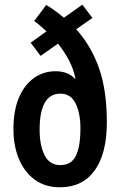

<svg xmlns="http://www.w3.org/2000/svg" viewBox="-20 -784 508 814"><path d="M176 -763Q210 -743 251 -709L329 -764L372 -708L303 -660Q367 -589 400 -494.5Q433 -400 433 -266Q433 -133 381.5 -61.5Q330 10 234 10Q171 10 127 -22.5Q83 -55 60 -110.5Q37 -166 37 -237Q37 -315 60 -369.5Q83 -424 123.5 -453Q164 -482 216 -482Q268 -482 298 -450L300 -451Q291 -493 272 -529Q253 -565 226 -599L152 -547L110 -603L177 -651Q164 -663 151.5 -674Q139 -685 125 -695ZM236 -387Q148 -387 148 -234Q148 -168 169 -126Q190 -84 236 -84Q282 -84 301.5 -123Q321 -162 321 -240Q321 -304 300.5 -345.5Q280 -387 236 -387Z"/></svg>

Font: Noto Sans Kannada ExtraCondensed SemiBold
Style: Regular
Weight: 600
Width: 2
Designer: Jelle Bosma - Monotype Design Team
Foundry: Monotype Imaging Inc.
Version: Version 2.005; ttfautohint (v1.8.4.7-5d5b)